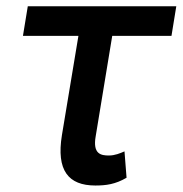

<svg xmlns="http://www.w3.org/2000/svg" viewBox="-20 -565 566 595"><path d="M526.3 -545.5H66.1L51.1 -453.8H223L171.9 -146.3C154.1 -36.6 191.8 9.9 275.6 9.9C308.9 9.9 337.7 6 372.2 -14.2L365.8 -95.9C352.6 -90.2 336.3 -83.1 317.5 -83.1C293 -83.1 266.7 -87.4 276.6 -143.1L327.8 -453.8H511.4Z"/></svg>

Font: Magic Ui Pro Medium
Style: Italic
Weight: 500
Italic angle: -9.39999°
Designer: Stefan Endress, Andreas Faust
Version: Version 1.000;FEAKit 1.0